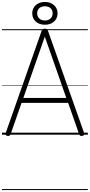

<svg xmlns="http://www.w3.org/2000/svg" viewBox="-20 -1373 916 1958"><path d="M57 13Q42 10 37.5 3Q33 -4 38 -16L404 -1057Q408 -1070 415.5 -1075Q423 -1080 438 -1080Q452 -1080 459 -1075Q466 -1070 470 -1057L838 -16Q843 -4 838 3Q833 10 818 13Q804 15 797.5 10.5Q791 6 785 -10L675 -324H200L90 -10Q85 5 78 10Q71 15 57 13ZM218 -374H656L437 -999ZM438 -1121Q400 -1121 371 -1135.5Q342 -1150 325.5 -1176.5Q309 -1203 309 -1237Q309 -1271 325.5 -1297Q342 -1323 371 -1338Q400 -1353 438 -1353Q476 -1353 505 -1338Q534 -1323 550.5 -1297Q567 -1271 567 -1238Q567 -1203 550.5 -1176.5Q534 -1150 505 -1135.5Q476 -1121 438 -1121ZM438 -1164Q474 -1164 495.5 -1184.5Q517 -1205 517 -1237Q517 -1270 495.5 -1289.5Q474 -1309 438 -1309Q402 -1309 380.5 -1289.5Q359 -1270 359 -1237Q359 -1205 380.5 -1184.5Q402 -1164 438 -1164ZM0 555H876V565H0ZM0 -20H876V0H0ZM0 -505H876V-500H0ZM0 -1075H876V-1065H0Z"/></svg>

Font: Playwrite AR Guides
Style: Regular
Weight: 400
Designer: Veronika Burian, José Scaglione
Foundry: TypeTogether
Version: Version 1.003